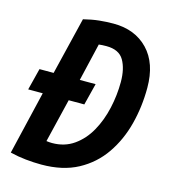

<svg xmlns="http://www.w3.org/2000/svg" viewBox="-107 -786 773 879"><g transform="rotate(15 280.0 -346.5)"><path d="M170 8Q134 8 95.5 4Q57 0 21 -9L92 -309H23L49 -412H116L182 -684Q222 -694 256 -697.5Q290 -701 323 -701Q425 -701 486.5 -637Q548 -573 548 -457Q548 -367 526.5 -284Q505 -201 459.5 -135Q414 -69 342.5 -30.5Q271 8 170 8ZM192 -100Q251 -100 295 -131Q339 -162 367.5 -213Q396 -264 410 -326.5Q424 -389 424 -451Q424 -514 401 -553.5Q378 -593 318 -593Q307 -593 298.5 -592.5Q290 -592 282 -591L240 -412H315L289 -309H215L165 -102Q171 -101 179.5 -100.5Q188 -100 192 -100Z"/></g></svg>

Font: Ubuntu Sans Mono SemiBold
Style: Italic
Weight: 600
Italic angle: -13.5°
Monospace: yes
Designer: Dalton Maag Ltd
Foundry: Dalton Maag Ltd
Version: Version 1.006